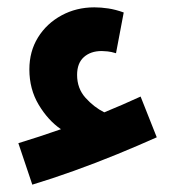

<svg xmlns="http://www.w3.org/2000/svg" viewBox="-20 -449 488 523"><path d="M68 54 30 -59Q86 -76 146 -97Q111 -121 85.5 -163.5Q60 -206 60 -260Q60 -309 83.5 -347Q107 -385 147.5 -407Q188 -429 237 -429Q255 -429 275 -426Q295 -423 317 -415L296 -304Q283 -308 273 -309Q263 -310 257 -310Q227 -310 208.5 -293.5Q190 -277 190 -245Q190 -208 213 -182.5Q236 -157 264 -143Q313 -163 363 -186L407 -75Q358 -53 299.5 -29Q241 -5 181 16.5Q121 38 68 54Z"/></svg>

Font: Noto Sans Arabic ExtCond
Style: Bold
Weight: 700
Width: 2
Designer: Monotype Design Team, Nadine Chahine, Nizar Qandah and Khaled Hosny
Foundry: Monotype Imaging Inc.
Version: Version 2.012; ttfautohint (v1.8.4.7-5d5b)